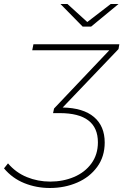

<svg xmlns="http://www.w3.org/2000/svg" viewBox="-116 -740 630 959"><path d="M476 -495 197 -203Q300 -201 353.5 -155.5Q407 -110 407 -28Q407 42 369.5 93.5Q332 145 269.5 172Q207 199 133 199Q66 199 6 175Q-54 151 -96 101L-76 76Q-37 122 18 144.5Q73 167 135 167Q199 167 253.5 144Q308 121 340.5 76.5Q373 32 373 -29Q373 -175 182 -175H149L154 -198L430 -489H45L51 -519H480ZM476 -720 339 -607H297L186 -720H221L320 -630L437 -720Z"/></svg>

Font: Montserrat Alternates ExLight
Style: Italic
Weight: 275
Italic angle: -11.3°
Designer: Julieta Ulanovsky
Foundry: Julieta Ulanovsky
Version: Version 7.200